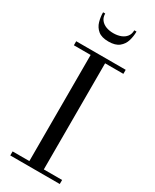

<svg xmlns="http://www.w3.org/2000/svg" viewBox="-243 -1030 882 1092"><g transform="rotate(30 198.0 -484.5)"><path d="M36 0V-26.5H146V-723.5H36V-750H361V-723.5H241V-26.5H361V0ZM195 -840Q150 -840 126.5 -859.5Q103 -879 94.5 -908.8Q86 -938.5 86 -969H100Q100 -944.5 112.8 -928Q125.5 -911.5 147 -903.2Q168.5 -895 195 -895Q222 -895 243.8 -903.2Q265.5 -911.5 278.2 -928Q291 -944.5 291 -969H305.5Q305.5 -938.5 296.8 -908.8Q288 -879 264 -859.5Q240 -840 195 -840Z"/></g></svg>

Font: Bodoni Moda 9pt
Style: Regular
Weight: 400
Designer: Owen Earl
Foundry: indestructible type
Version: Version 2.005